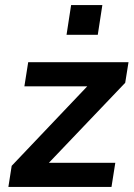

<svg xmlns="http://www.w3.org/2000/svg" viewBox="-20 -736 528 756"><path d="M13 0 26 -83 352 -426 354 -396H76L91 -491H486L473 -410L142 -63L140 -95H434L419 0ZM242 -599 260 -716H383L365 -599Z"/></svg>

Font: Nunito Sans 11pt
Style: Bold Italic
Weight: 700
Italic angle: -9°
Version: Version 3.101;gftools[0.9.27]